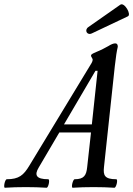

<svg xmlns="http://www.w3.org/2000/svg" viewBox="-90 -880 627 903"><path d="M342 -723 511 -803C530 -811 495 -871 476 -858L326 -753C305 -739 319 -712 342 -723ZM-67 3C-37 1 -4 0 31 0C66 0 99 1 129 3C138 3 146 -37 137 -37C79 -37 71 -57 92 -92L189 -257H338L320 -94C316 -56 306 -37 261 -37C253 -37 243 3 252 3C282 1 315 0 350 0C385 0 418 1 448 3C457 3 466 -37 457 -37C401 -37 395 -56 399 -94L450 -569C455 -613 459 -640 464 -660C464 -671 460 -676 452 -676C444 -676 433 -672 419 -663C405 -655 384 -644 364 -636C345 -628 338 -624 338 -619C338 -615 340 -611 342 -609C344 -605 346 -602 346 -599C346 -595 344 -590 341 -584L48 -101C21 -56 -1 -37 -58 -37C-67 -37 -75 3 -67 3ZM359 -547H369L342 -295H211Z"/></svg>

Font: Junicode Two Beta SemiCondensed Medium
Style: Italic
Weight: 500
Width: 4
Italic angle: -10°
Version: Version 1.063